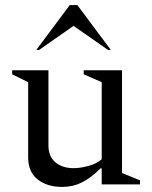

<svg xmlns="http://www.w3.org/2000/svg" viewBox="-20 -727 601 757"><path d="M225 10Q166 10 128.5 -19.5Q91 -49 91 -107V-403L28 -434V-450H171V-154Q171 -110 198.5 -87Q226 -64 270 -64Q297 -64 329.5 -73Q362 -82 381 -99V-403L310 -434V-450H461V-45L532 -16V0H381V-63H376Q338 -25 302.5 -7.5Q267 10 225 10ZM123 -530 255 -707H285L417 -530H406L270 -625L134 -530Z"/></svg>

Font: Spectral
Style: Regular
Weight: 400
Designer: Jean-Baptiste Levee
Foundry: Production Type
Version: Version 2.001